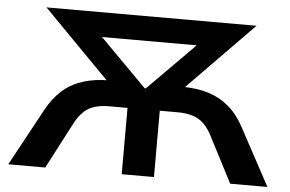

<svg xmlns="http://www.w3.org/2000/svg" viewBox="-50 -777 1279 848"><g transform="rotate(5 589.5 -352.5)"><path d="M15 0 153 -254Q182 -307 220.5 -341Q259 -375 310.5 -391.5Q362 -408 428 -408H499L451 -371L123 -705H1054L727 -371L679 -408H751Q817 -408 868.5 -391.5Q920 -375 959.5 -341Q999 -307 1027 -254L1164 0H999L895 -201Q870 -251 835 -272.5Q800 -294 740 -294H661V0H518V-294H438Q378 -294 343.5 -272.5Q309 -251 284 -201L179 0ZM586 -387H591L847 -645L846 -596H330V-645Z"/></g></svg>

Font: Nunito Sans 7pt SemiExpanded
Style: Bold
Weight: 700
Width: 6
Designer: Vernon Adams
Foundry: Vernon Adams
Version: Version 3.101;gftools[0.9.27]